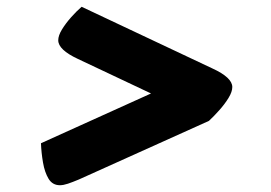

<svg xmlns="http://www.w3.org/2000/svg" viewBox="-20 -652 799 567"><path d="M157 -105Q135 -105 123.5 -124Q112 -143 107 -172Q102 -201 101 -229L426 -376L210 -478Q152 -505 152 -533Q152 -547 163 -565Q174 -583 190 -601Q206 -619 221 -632L607 -450Q666 -423 666 -395Q666 -381 655 -363Q644 -345 628 -327Q612 -309 597 -295L213 -122Q194 -114 180.5 -109.5Q167 -105 157 -105Z"/></svg>

Font: Lemonada SemiBold
Style: Regular
Weight: 600
Designer: Mohamed Gaber (Arabic), Eduardo Tunni (Latin)
Foundry: Kief Type Foundry
Version: Version 4.005; ttfautohint (v1.8.3)